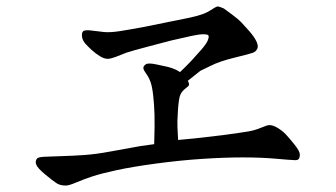

<svg xmlns="http://www.w3.org/2000/svg" viewBox="-20 -608 1040 594"><path d="M531 -175Q566 -178 584 -180L670 -190Q729 -198 749 -201.5Q769 -205 788 -213Q807 -221 813 -221Q825 -221 839.5 -212Q854 -203 864 -192.5Q874 -182 890.5 -161.5Q907 -141 907.5 -131Q908 -121 904 -116Q900 -111 885 -113Q878 -113 833 -117Q788 -121 730 -121Q675 -121 606 -116.5Q537 -112 463 -102Q389 -92 340.5 -81.5Q292 -71 265 -62Q238 -53 214.5 -43Q191 -33 182 -34Q166 -34 154.5 -41.5Q143 -49 119.5 -68.5Q96 -88 92 -99Q88 -110 95 -118Q99 -122 117 -123Q135 -124 171 -125Q207 -126 242 -128.5Q277 -131 320 -139L414 -156L457 -162Q459 -223 458 -254Q457 -285 454 -312Q451 -339 446 -353.5Q441 -368 432 -380.5Q423 -393 423.5 -398.5Q424 -404 431 -409Q438 -414 462.5 -409Q487 -404 499.5 -401Q512 -398 525 -392L537 -385Q557 -404 572 -420Q587 -436 603 -454.5Q619 -473 623 -483.5Q627 -494 625 -498Q623 -502 609.5 -502Q596 -502 573 -497L511 -483Q499 -480 444 -465.5Q389 -451 371 -445L338 -432Q322 -426 313 -426Q302 -426 288.5 -434.5Q275 -443 263.5 -453.5Q252 -464 244 -473Q236 -482 234 -493Q232 -504 236 -510Q240 -516 259 -514L301 -509Q320 -507 349.5 -511.5Q379 -516 427 -525L506 -541Q551 -550 567.5 -553.5Q584 -557 601.5 -562.5Q619 -568 632.5 -577Q646 -586 652 -588Q659 -588 672 -582Q678 -578 698 -563Q718 -548 726 -539.5Q734 -531 750.5 -512.5Q767 -494 774 -478.5Q781 -463 774 -454Q771 -448 761.5 -444.5Q752 -441 705 -429.5Q658 -418 631 -404Q604 -391 600 -389L561 -358Q564 -353 564.5 -350Q565 -347 564.5 -344.5Q564 -342 553.5 -334Q543 -326 538 -315Q533 -304 530.5 -266.5Q528 -229 529 -215L531 -175Z"/></svg>

Font: ChillKai
Style: Regular
Weight: 400
Designer: ChillType
Foundry: 寒蝉字型
Version: Version 2.000